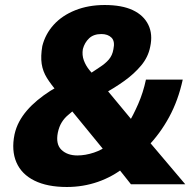

<svg xmlns="http://www.w3.org/2000/svg" viewBox="-20 -736 769 767"><path d="M247 11Q169 11 117.5 -14.5Q66 -40 45.5 -87.5Q25 -135 38 -199Q44 -226 56.5 -249.5Q69 -273 87.5 -294.5Q106 -316 129.5 -335.5Q153 -355 181 -373L224 -398L210 -368Q184 -398 167.5 -424.5Q151 -451 146.5 -481Q142 -511 149 -552Q161 -600 194.5 -637Q228 -674 280.5 -695Q333 -716 398 -716Q467 -716 510.5 -695.5Q554 -675 572.5 -637Q591 -599 580 -549Q572 -508 544 -474.5Q516 -441 477 -413Q438 -385 392 -360L397 -389L509 -254L493 -244Q512 -275 532 -320.5Q552 -366 563 -418H710Q692 -335 655.5 -268Q619 -201 569 -150L560 -189L720 0H503L449 -68L479 -69Q430 -30 371 -9.5Q312 11 247 11ZM289 -115Q321 -115 355.5 -126.5Q390 -138 412 -158L402 -128L249 -315L309 -319L281 -301Q266 -288 251.5 -276Q237 -264 226.5 -247Q216 -230 211 -206Q202 -160 225.5 -137.5Q249 -115 289 -115ZM385 -600Q354 -600 336 -583Q318 -566 311 -540Q307 -516 315 -494.5Q323 -473 338 -455Q353 -437 368 -420L322 -430Q354 -452 377.5 -467Q401 -482 415 -498.5Q429 -515 433 -539Q440 -571 425.5 -585.5Q411 -600 385 -600Z"/></svg>

Font: Nunito Sans 7pt SemiCondensed Black
Style: Italic
Weight: 900
Width: 4
Italic angle: -9°
Designer: Vernon Adams
Foundry: Vernon Adams
Version: Version 3.101;gftools[0.9.27]